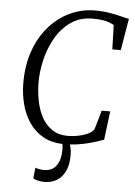

<svg xmlns="http://www.w3.org/2000/svg" viewBox="-63 -798 754 1073"><g transform="rotate(5 314.0 -261.5)"><path d="M320 8Q250.5 8 201.8 -19.2Q153 -46.5 122.2 -92Q91.5 -137.5 77 -193.5Q62.5 -249.5 62 -306.5Q60.5 -407 88.8 -489Q117 -571 167.8 -629.5Q218.5 -688 285 -719.5Q351.5 -751 426 -751Q472 -751 509.8 -744.5Q547.5 -738 575 -730.8Q602.5 -723.5 618.5 -721L588.5 -543H541L537 -679Q526.5 -685.5 511.5 -691.2Q496.5 -697 473.8 -700.8Q451 -704.5 416.5 -704.5Q346 -704.5 294.5 -668.2Q243 -632 209.8 -573.5Q176.5 -515 160.8 -446.8Q145 -378.5 146.5 -314.5Q147.5 -264 157.8 -214.8Q168 -165.5 190.2 -126Q212.5 -86.5 248.2 -63Q284 -39.5 335 -39.5Q359.5 -39.5 388.2 -44.5Q417 -49.5 442 -60.2Q467 -71 480 -87.5Q484 -100.5 488 -114Q492 -127.5 496 -141.5Q500 -155.5 504 -169.2Q508 -183 511.5 -196.5H559.5L539.5 -36Q525.5 -31 503.5 -23.8Q481.5 -16.5 453.5 -9.2Q425.5 -2 392 3Q358.5 8 320 8ZM322 -12.5 343 -10.5Q350.5 2.5 355.5 22Q360.5 41.5 360.5 67.5Q360.5 121.5 343 157.2Q325.5 193 295.5 210.5Q265.5 228 228 228Q208.5 228 190.5 223.8Q172.5 219.5 164 213.5L170.5 153Q176.5 156.5 190.5 159.2Q204.5 162 220 162Q265.5 162 288.8 129Q312 96 312 43Q312.5 25 309.8 12.2Q307 -0.5 303 -10.5Z"/></g></svg>

Font: Merriweather 28pt Light
Style: Italic
Weight: 300
Italic angle: -7.8°
Version: Version 2.101